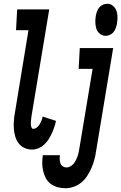

<svg xmlns="http://www.w3.org/2000/svg" viewBox="-20 -785 643 1018"><path d="M150 8Q129 8 110 -0.5Q91 -9 79 -25Q67 -41 61 -60.5Q55 -80 53.5 -101Q52 -122 53.5 -144Q55 -166 59 -187L131 -625H65L71 -735H241L147 -169Q146 -163 145.5 -157Q145 -151 144.5 -144.5Q144 -138 143.5 -132Q143 -126 144 -120Q145 -114 147.5 -108Q150 -102 156 -102Q166 -102 175.5 -109.5Q185 -117 190.5 -126.5Q196 -136 200 -146Q204 -156 206 -167L277 -144Q273 -126 267.5 -110Q262 -94 254.5 -77.5Q247 -61 237.5 -46Q228 -31 214.5 -18.5Q201 -6 184 1Q167 8 150 8ZM540 -595Q523 -595 509.5 -606Q496 -617 491 -632.5Q486 -648 485.5 -665.5Q485 -683 488 -701Q490 -712 494 -723.5Q498 -735 506 -745Q514 -755 525.5 -760Q537 -765 549 -765Q566 -765 579 -754Q592 -743 597.5 -727.5Q603 -712 603 -694.5Q603 -677 600 -659Q598 -648 594 -636.5Q590 -625 582 -615Q574 -605 562.5 -600Q551 -595 540 -595ZM327 213Q306 213 285.5 207.5Q265 202 249 190Q233 178 223.5 160.5Q214 143 209 122.5Q204 102 204 80.5Q204 59 207 38H298Q296 49 296.5 60Q297 71 300.5 81Q304 91 313 97Q322 103 333 103Q343 103 353.5 97Q364 91 371 82Q378 73 383 63Q388 53 391.5 43Q395 33 397 22Q399 11 401 1L471 -420H397L403 -530H580L489 19Q486 41 480 63Q474 85 465 105.5Q456 126 443 146.5Q430 167 412 182Q394 197 371.5 205Q349 213 327 213Z"/></svg>

Font: Iosevka Slab XBdEx
Style: Italic
Weight: 800
Width: 7
Italic angle: -9°
Monospace: yes
Designer: Belleve Invis
Foundry: Belleve Invis
Version: Version 11.1.1; ttfautohint (v1.8.3)